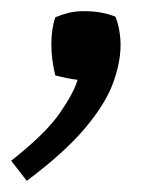

<svg xmlns="http://www.w3.org/2000/svg" viewBox="-28 -137 273 344"><path d="M-8 151Q53 103 78.5 66.5Q104 30 111 6Q102 5 90 2.5Q78 0 71 -2Q64 -31 64 -57Q64 -85 71 -106Q83 -111 95 -114Q107 -117 123 -117Q155 -117 179 -107Q188 -83 188 -56Q188 -25 174.5 12Q161 49 124.5 92.5Q88 136 20 187Z"/></svg>

Font: Ruwudu Medium
Style: Regular
Weight: 500
Designer: Becca Hirsbrunner Spalinger
Foundry: SIL International
Version: Version 3.000